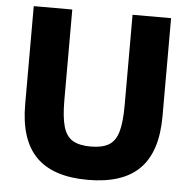

<svg xmlns="http://www.w3.org/2000/svg" viewBox="-53 -782 835 844"><g transform="rotate(5 365.0 -360.0)"><path d="M365 10Q211 10 136.5 -65.5Q62 -141 62 -297V-730H232V-330Q232 -256 244 -214Q256 -172 285 -154.5Q314 -137 365 -137Q416 -137 445 -154.5Q474 -172 486 -214Q498 -256 498 -330V-730H668V-297Q668 -141 593.5 -65.5Q519 10 365 10Z"/></g></svg>

Font: M PLUS 2 ExtraBold
Style: Regular
Weight: 800
Version: Version 1.001